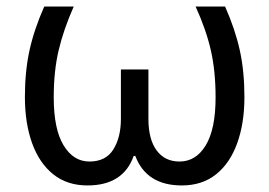

<svg xmlns="http://www.w3.org/2000/svg" viewBox="-20 -556 822 586"><path d="M247 10Q185 10 142.5 -24Q100 -58 78 -119Q56 -180 56 -260Q56 -338 70 -402Q84 -466 115 -536H205Q174 -466 159 -402.5Q144 -339 144 -259Q144 -162 174 -112.5Q204 -63 253 -63Q303 -63 326 -100Q349 -137 349 -193V-344H433V-193Q433 -131 458 -97Q483 -63 528 -63Q578 -63 608 -112.5Q638 -162 638 -259Q638 -339 623.5 -402.5Q609 -466 577 -536H667Q698 -466 712 -402Q726 -338 726 -260Q726 -180 704 -119Q682 -58 639.5 -24Q597 10 535 10Q427 10 393 -80H388Q356 10 247 10Z"/></svg>

Font: ltamil15
Style: Book
Weight: 400
Designer: Jelle Bosma - Monotype Design Team
Foundry: Monotype Imaging Inc.
Version: Version 2.003